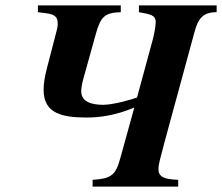

<svg xmlns="http://www.w3.org/2000/svg" viewBox="-20 -689 820 709"><path d="M780 -669H493V-644L514 -640C545 -634 555 -627 555 -607C555 -595 550 -565 545 -546L486 -329C468 -322 399 -302 361 -302C316 -302 280 -314 280 -352C280 -365 283 -381 288 -399L334 -564C352 -629 368 -642 426 -644V-669H120V-644L151 -640C182 -636 193 -626 193 -604C193 -599 194 -593 188 -571L153 -436C145 -405 141 -380 141 -357C141 -268 213 -255 301 -255C345 -255 406 -262 476 -292L424 -104C407 -41 389 -29 322 -25V0H638V-25C583 -27 565 -37 565 -66C565 -81 572 -105 587 -162L698 -570C712 -623 731 -644 780 -644Z"/></svg>

Font: XITS
Style: Bold Italic
Weight: 700
Italic angle: -16.33°
Designer: MicroPress Inc., with final additions and corrections provided by Coen Hoffman, Elsevier (retired)
Version: Version 1.302